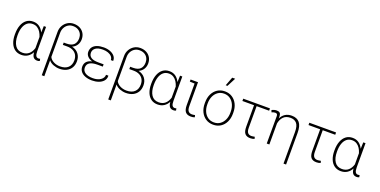

<svg xmlns="http://www.w3.org/2000/svg" viewBox="-17 -1772 5885 2973"><g transform="rotate(20 2926.0 -285.5)"><path d="M250.5 10.3Q188 10.3 143.3 -22Q98.6 -54.2 74.7 -113Q50.8 -171.9 50.8 -252V-262.2Q50.8 -346.2 74.7 -408.2Q98.6 -470.2 143.6 -504.2Q188.5 -538.1 251.5 -538.1Q312 -538.1 355 -507.1Q397.9 -476.1 423.8 -421.4L427.7 -528.3H464.8V-128.9Q464.8 -73.7 479 -51.3Q493.2 -28.8 519.5 -28.8Q526.4 -28.8 531.7 -29.8Q537.1 -30.8 547.4 -33.2L554.2 1Q544.4 6.3 534.4 8.3Q524.4 10.3 512.2 10.3Q471.7 10.3 450.2 -14.9Q428.7 -40 424.3 -96.7Q398.9 -46.9 355 -18.3Q311 10.3 250.5 10.3ZM255.9 -27.3Q321.3 -27.3 362.5 -64.2Q403.8 -101.1 422.4 -163.6V-347.2Q410.2 -389.2 388.2 -423.8Q366.2 -458.5 333.5 -479.5Q300.8 -500.5 256.8 -500.5Q203.1 -500.5 167 -470.2Q130.9 -439.9 112.5 -386.2Q94.2 -332.5 94.2 -262.2V-252Q94.2 -149.4 135 -88.4Q175.8 -27.3 255.9 -27.3Z M658.2 198.2V-516.6Q658.2 -574.7 684.6 -621.1Q710.9 -667.5 755.4 -694.3Q799.8 -721.2 854.5 -721.2Q913.1 -721.2 957 -697.8Q1001 -674.3 1025.4 -632.6Q1049.8 -590.8 1049.8 -536.1Q1049.8 -483.4 1023.2 -441.4Q996.6 -399.4 948.2 -378.9Q1020.5 -361.3 1058.6 -311.5Q1096.7 -261.7 1096.7 -192.4Q1096.7 -128.9 1069.3 -83.5Q1042 -38.1 992.9 -13.9Q943.8 10.3 877.9 10.3Q828.1 10.3 778.8 -8.5Q729.5 -27.3 700.7 -63.5V198.2ZM876 -27.3Q961.4 -27.3 1007.6 -70.8Q1053.7 -114.3 1053.7 -190.4Q1053.7 -240.7 1032.7 -277.6Q1011.7 -314.5 971.7 -335Q931.6 -355.5 874 -355.5H804.2V-394H852.5Q931.6 -394 969.5 -431.6Q1007.3 -469.2 1007.3 -538.6Q1007.3 -578.1 989.7 -611.1Q972.2 -644 937.7 -663.8Q903.3 -683.6 854.5 -683.6Q810.5 -683.6 775.9 -661.9Q741.2 -640.1 720.9 -602.3Q700.7 -564.5 700.7 -516.6V-119.1Q720.2 -77.6 768.3 -52.5Q816.4 -27.3 876 -27.3Z M1415 8.3Q1351.6 8.3 1303.2 -9.8Q1254.9 -27.8 1228 -62Q1201.2 -96.2 1201.2 -143.1Q1201.2 -243.2 1317.4 -270.5Q1266.1 -286.1 1238.3 -317.9Q1210.4 -349.6 1210.4 -389.6Q1210.4 -437 1235.1 -469.7Q1259.8 -502.4 1305.7 -519.3Q1351.6 -536.1 1415 -536.1Q1474.1 -536.1 1521.5 -517.8Q1568.8 -499.5 1595.9 -466.8Q1623 -434.1 1621.6 -391.1L1620.6 -388.2H1583Q1583 -420.9 1560.8 -446Q1538.6 -471.2 1500.7 -485.1Q1462.9 -499 1415 -499Q1334 -499 1293.9 -469Q1253.9 -439 1253.9 -391.1Q1253.9 -341.8 1292.7 -315.2Q1331.5 -288.6 1414.6 -288.6H1500.5V-251H1414.6Q1330.1 -251 1286.9 -224.6Q1243.7 -198.2 1243.7 -142.1Q1243.7 -89.8 1288.6 -59.6Q1333.5 -29.3 1415 -29.3Q1493.2 -29.3 1542.2 -63.2Q1591.3 -97.2 1591.3 -148.9H1629.4L1630.4 -146Q1631.8 -96.7 1602.5 -62Q1573.2 -27.3 1523.7 -9.5Q1474.1 8.3 1415 8.3Z M1753.4 198.2V-516.6Q1753.4 -574.7 1779.8 -621.1Q1806.2 -667.5 1850.6 -694.3Q1895 -721.2 1949.7 -721.2Q2008.3 -721.2 2052.2 -697.8Q2096.2 -674.3 2120.6 -632.6Q2145 -590.8 2145 -536.1Q2145 -483.4 2118.4 -441.4Q2091.8 -399.4 2043.5 -378.9Q2115.7 -361.3 2153.8 -311.5Q2191.9 -261.7 2191.9 -192.4Q2191.9 -128.9 2164.6 -83.5Q2137.2 -38.1 2088.1 -13.9Q2039.1 10.3 1973.1 10.3Q1923.3 10.3 1874 -8.5Q1824.7 -27.3 1795.9 -63.5V198.2ZM1971.2 -27.3Q2056.6 -27.3 2102.8 -70.8Q2148.9 -114.3 2148.9 -190.4Q2148.9 -240.7 2127.9 -277.6Q2106.9 -314.5 2066.9 -335Q2026.9 -355.5 1969.2 -355.5H1899.4V-394H1947.8Q2026.9 -394 2064.7 -431.6Q2102.5 -469.2 2102.5 -538.6Q2102.5 -578.1 2085 -611.1Q2067.4 -644 2033 -663.8Q1998.5 -683.6 1949.7 -683.6Q1905.8 -683.6 1871.1 -661.9Q1836.4 -640.1 1816.2 -602.3Q1795.9 -564.5 1795.9 -516.6V-119.1Q1815.4 -77.6 1863.5 -52.5Q1911.6 -27.3 1971.2 -27.3Z M2495.6 10.3Q2433.1 10.3 2388.4 -22Q2343.8 -54.2 2319.8 -113Q2295.9 -171.9 2295.9 -252V-262.2Q2295.9 -346.2 2319.8 -408.2Q2343.8 -470.2 2388.7 -504.2Q2433.6 -538.1 2496.6 -538.1Q2557.1 -538.1 2600.1 -507.1Q2643.1 -476.1 2668.9 -421.4L2672.9 -528.3H2710V-128.9Q2710 -73.7 2724.1 -51.3Q2738.3 -28.8 2764.6 -28.8Q2771.5 -28.8 2776.9 -29.8Q2782.2 -30.8 2792.5 -33.2L2799.3 1Q2789.6 6.3 2779.5 8.3Q2769.5 10.3 2757.3 10.3Q2716.8 10.3 2695.3 -14.9Q2673.8 -40 2669.4 -96.7Q2644 -46.9 2600.1 -18.3Q2556.2 10.3 2495.6 10.3ZM2501 -27.3Q2566.4 -27.3 2607.7 -64.2Q2648.9 -101.1 2667.5 -163.6V-347.2Q2655.3 -389.2 2633.3 -423.8Q2611.3 -458.5 2578.6 -479.5Q2545.9 -500.5 2502 -500.5Q2448.2 -500.5 2412.1 -470.2Q2376 -439.9 2357.7 -386.2Q2339.4 -332.5 2339.4 -262.2V-252Q2339.4 -149.4 2380.1 -88.4Q2420.9 -27.3 2501 -27.3Z M3044.4 10.3Q2983.9 10.3 2954.8 -23.9Q2925.8 -58.1 2925.8 -136.2V-490.7L2846.2 -493.7V-528.3H2968.8V-134.8Q2968.8 -76.2 2989.7 -52Q3010.7 -27.8 3049.3 -27.8Q3062 -27.8 3072.8 -29.5Q3083.5 -31.2 3099.6 -34.2L3107.9 -0.5Q3093.8 5.4 3078.1 7.8Q3062.5 10.3 3044.4 10.3Z M3411.6 10.3Q3341.8 10.3 3289.6 -23.7Q3237.3 -57.6 3208 -117.4Q3178.7 -177.2 3178.7 -254.9V-272.9Q3178.7 -351.1 3208 -410.6Q3237.3 -470.2 3289.3 -504.2Q3341.3 -538.1 3410.6 -538.1Q3480.5 -538.1 3532.7 -504.2Q3585 -470.2 3614.3 -410.6Q3643.6 -351.1 3643.6 -272.9V-254.9Q3643.6 -177.2 3614.3 -117.2Q3585 -57.1 3533 -23.4Q3481 10.3 3411.6 10.3ZM3411.6 -27.3Q3470.2 -27.3 3512.7 -57.9Q3555.2 -88.4 3578.1 -139.9Q3601.1 -191.4 3601.1 -254.9V-272.9Q3601.1 -335.9 3577.9 -387.5Q3554.7 -439 3512 -469.7Q3469.2 -500.5 3410.6 -500.5Q3352.5 -500.5 3309.8 -469.7Q3267.1 -439 3244.1 -387.5Q3221.2 -335.9 3221.2 -272.9V-254.9Q3221.2 -190.9 3244.1 -139.4Q3267.1 -87.9 3309.8 -57.6Q3352.5 -27.3 3411.6 -27.3ZM3387.7 -630.9 3442.4 -775.4H3491.2L3416.5 -630.9Z M4024.4 10.3Q3963.4 10.3 3934.6 -23.9Q3905.8 -58.1 3905.8 -136.2V-490.2H3713.9V-528.3H4154.3V-490.2H3948.2V-134.8Q3948.2 -76.2 3969.2 -52Q3990.2 -27.8 4028.8 -27.8Q4037.1 -27.8 4052 -30Q4066.9 -32.2 4077.6 -34.2Q4088.4 -36.1 4083.5 -36.1L4091.8 -2.4Q4077.1 3.9 4058.8 7.1Q4040.5 10.3 4024.4 10.3Z M4643.6 203.1V-316.4Q4643.6 -417 4607.2 -458.7Q4570.8 -500.5 4505.4 -500.5Q4430.7 -500.5 4389.9 -458Q4349.1 -415.5 4336.4 -347.7V0H4293.5L4293.9 -451.2Q4293.9 -474.6 4284.2 -484.1Q4274.4 -493.7 4255.9 -493.7Q4240.7 -493.7 4225.8 -489.7Q4210.9 -485.8 4197.3 -479L4184.6 -512.2Q4199.2 -521 4220.7 -527.6Q4242.2 -534.2 4264.2 -534.2Q4299.8 -534.2 4316.7 -518.6Q4333.5 -502.9 4335 -467.8Q4335.4 -458 4335.4 -447.8Q4335.4 -437.5 4335.4 -428.2Q4360.4 -480.5 4404.8 -509.3Q4449.2 -538.1 4512.2 -538.1Q4598.6 -538.1 4642.3 -485.1Q4686 -432.1 4686 -316.4V203.1Z M5113.8 10.3Q5052.7 10.3 5023.9 -23.9Q4995.1 -58.1 4995.1 -136.2V-490.2H4803.2V-528.3H5243.7V-490.2H5037.6V-134.8Q5037.6 -76.2 5058.6 -52Q5079.6 -27.8 5118.2 -27.8Q5126.5 -27.8 5141.4 -30Q5156.2 -32.2 5167 -34.2Q5177.7 -36.1 5172.9 -36.1L5181.2 -2.4Q5166.5 3.9 5148.2 7.1Q5129.9 10.3 5113.8 10.3Z M5514.6 10.3Q5452.1 10.3 5407.5 -22Q5362.8 -54.2 5338.9 -113Q5314.9 -171.9 5314.9 -252V-262.2Q5314.9 -346.2 5338.9 -408.2Q5362.8 -470.2 5407.7 -504.2Q5452.6 -538.1 5515.6 -538.1Q5576.2 -538.1 5619.1 -507.1Q5662.1 -476.1 5688 -421.4L5691.9 -528.3H5729V-128.9Q5729 -73.7 5743.2 -51.3Q5757.3 -28.8 5783.7 -28.8Q5790.5 -28.8 5795.9 -29.8Q5801.3 -30.8 5811.5 -33.2L5818.4 1Q5808.6 6.3 5798.6 8.3Q5788.6 10.3 5776.4 10.3Q5735.8 10.3 5714.4 -14.9Q5692.9 -40 5688.5 -96.7Q5663.1 -46.9 5619.1 -18.3Q5575.2 10.3 5514.6 10.3ZM5520 -27.3Q5585.4 -27.3 5626.7 -64.2Q5668 -101.1 5686.5 -163.6V-347.2Q5674.3 -389.2 5652.3 -423.8Q5630.4 -458.5 5597.7 -479.5Q5564.9 -500.5 5521 -500.5Q5467.3 -500.5 5431.2 -470.2Q5395 -439.9 5376.7 -386.2Q5358.4 -332.5 5358.4 -262.2V-252Q5358.4 -149.4 5399.2 -88.4Q5439.9 -27.3 5520 -27.3Z"/></g></svg>

Font: Roboto Slab ExtraLight
Style: Regular
Weight: 250
Designer: Google
Version: Version 2.000; ttfautohint (v1.8.1.43-b0c9)